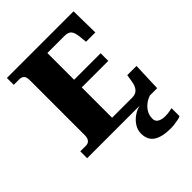

<svg xmlns="http://www.w3.org/2000/svg" viewBox="-267 -841 1208 1208"><g transform="rotate(-45 337.5 -237.0)"><path d="M21 0V-61H72Q92 -61 102.5 -75Q113 -89 113 -110V-599Q113 -634 100 -643.5Q87 -653 70 -653H21V-714H614L617 -523H534L529 -573Q525 -613 511 -629Q497 -645 462 -645H312V-407H548V-339H312V-69H491Q523 -69 539.5 -88.5Q556 -108 561 -141L569 -191H651L644 0ZM528 240Q449 240 409.5 213.5Q370 187 370 130Q370 99 387 72Q404 45 431 26Q458 7 488 0H580Q559 6 537.5 21.5Q516 37 501.5 60Q487 83 487 115Q487 139 506.5 150Q526 161 556 161Q570 161 585.5 159Q601 157 619 153V224Q609 229 591.5 232.5Q574 236 556.5 238Q539 240 528 240Z"/></g></svg>

Font: Noto Serif Hentaigana Black
Style: Regular
Weight: 900
Designer: Kazuhiro Yamada
Foundry: nipponia
Version: Version 1.000; ttfautohint (v1.8.4.7-5d5b)